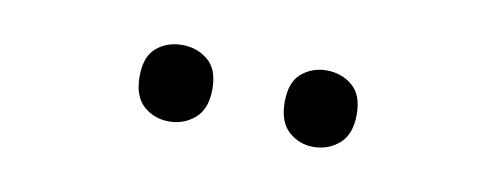

<svg xmlns="http://www.w3.org/2000/svg" viewBox="-27 -803 635 245"><g transform="rotate(10 290.0 -680.5)"><path d="M148.9 -681.2Q148.9 -707 162.6 -718.5Q176.3 -730 195.8 -730Q214.8 -730 229 -718.5Q243.2 -707 243.2 -681.2Q243.2 -655.3 229 -643.1Q214.8 -630.9 195.8 -630.9Q176.3 -630.9 162.6 -643.1Q148.9 -655.3 148.9 -681.2ZM336.9 -681.2Q336.9 -707 350.6 -718.5Q364.3 -730 382.8 -730Q401.9 -730 416 -718.5Q430.2 -707 430.2 -681.2Q430.2 -655.3 416 -643.1Q401.9 -630.9 382.8 -630.9Q364.3 -630.9 350.6 -643.1Q336.9 -655.3 336.9 -681.2Z"/></g></svg>

Font: Noto Sans Southeast Asian
Style: Regular
Weight: 400
Designer: Monotype Design Team
Foundry: Monotype Imaging Inc.
Version: Version 1.06 uh; ttfautohint (v1.4.1)